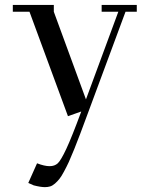

<svg xmlns="http://www.w3.org/2000/svg" viewBox="-20 -459 619 782"><path d="M32.2 -411.1V-439H199.2V-411.1L330.1 -54.2L461.9 -411.1H394V-439H537.1V-411.1H491.2L336.9 4.9Q318.8 53.7 307.4 84.2Q295.9 114.7 282.5 148.2Q269 181.6 260.3 200.7Q251.5 219.7 240.7 239.7Q230 259.8 221.9 269.8Q213.9 279.8 203.9 288.6Q193.8 297.4 184.1 300.3Q174.3 303.2 163.1 303.2Q145.5 303.2 117.2 295.9L95.2 286.1L130.9 206.1Q161.1 217.8 182.1 217.8Q202.6 217.8 215.3 206.1Q228 194.3 250 147.5Q272 100.6 311 -4.9L256.8 14.2L100.1 -411.1Z"/></svg>

Font: Dehuti Alt
Style: Bold
Weight: 700
Version: Version 1.2